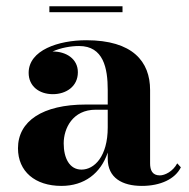

<svg xmlns="http://www.w3.org/2000/svg" viewBox="-20 -600 620 630"><path d="M142 -579.5V-560H382V-579.5ZM261.5 -257C119.5 -257 39 -202.5 39 -113.5C39 -37.5 95 10 181.5 10C256.5 10 310.5 -31 333.5 -99.5V-79C333.5 -16.5 381 10 445.5 10C506.5 10 554.5 -12.5 573.5 -51L561.5 -64C547.5 -37.5 521 -24.5 504.5 -24.5C479.5 -24.5 472.5 -42 472.5 -64V-304.5C472.5 -398 415.5 -468 263 -468C172 -468 74 -435.5 74 -361C74 -317.5 108 -291 153.5 -291C196 -291 235.5 -315.5 235.5 -363C235.5 -407 197 -431 153.5 -431C153 -431 153 -431 152.5 -431C180 -443.5 213 -449 239.5 -449C319.5 -449 333.5 -376.5 333.5 -304.5V-257ZM247.5 -43.5C207.5 -43.5 189 -82 189 -129.5C189 -179 218.5 -240 294 -240H333.5V-182C333.5 -86.5 289.5 -43.5 247.5 -43.5Z"/></svg>

Font: Bodoni* 11pt
Style: Bold
Weight: 700
Version: Version 2.3